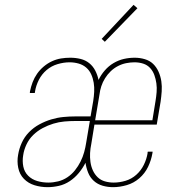

<svg xmlns="http://www.w3.org/2000/svg" viewBox="-20 -767 790 795"><path d="M177 8Q149 8 123 0Q97 -8 79 -26.5Q61 -45 55.5 -72Q50 -99 55 -126Q59 -151 70 -175.5Q81 -200 100 -219.5Q119 -239 143 -252Q167 -265 192 -272.5Q217 -280 242 -282.5Q267 -285 293 -285H355L366 -349Q369 -368 370 -387Q371 -406 368 -424.5Q365 -443 357.5 -459.5Q350 -476 336.5 -487.5Q323 -499 305 -504Q287 -509 268 -509Q244 -509 218.5 -501.5Q193 -494 173 -477Q153 -460 141 -436.5Q129 -413 125 -388Q125 -386 124.5 -384.5Q124 -383 124 -382H103Q104 -383 104 -385Q104 -387 104 -388Q108 -408 115 -426.5Q122 -445 133.5 -461.5Q145 -478 161 -491.5Q177 -505 195.5 -513.5Q214 -522 233 -525Q252 -528 271 -528Q293 -528 313.5 -523Q334 -518 349.5 -505.5Q365 -493 374.5 -474.5Q384 -456 388 -436Q398 -457 414 -475.5Q430 -494 450.5 -506Q471 -518 493 -523Q515 -528 538 -528Q559 -528 579.5 -522Q600 -516 614 -502.5Q628 -489 636.5 -470Q645 -451 648 -430.5Q651 -410 649.5 -388.5Q648 -367 645 -346L629 -251H371L358 -171Q354 -152 353 -133.5Q352 -115 354.5 -96.5Q357 -78 364.5 -61.5Q372 -45 384.5 -33Q397 -21 414.5 -16Q432 -11 451 -11Q475 -11 500 -18.5Q525 -26 544.5 -43.5Q564 -61 575.5 -84.5Q587 -108 591 -132Q591 -134 591 -135.5Q591 -137 592 -139H612Q612 -137 611.5 -135Q611 -133 611 -132Q606 -103 593 -76Q580 -49 557 -29Q534 -9 505 -0.5Q476 8 448 8Q426 8 405 2Q384 -4 368.5 -18Q353 -32 345 -52Q337 -72 334 -93Q323 -71 306.5 -51Q290 -31 269 -17Q248 -3 224 2.5Q200 8 177 8ZM611 -269 624 -349Q627 -367 628.5 -385.5Q630 -404 627.5 -422Q625 -440 619 -456.5Q613 -473 601.5 -485.5Q590 -498 573 -503.5Q556 -509 537 -509Q520 -509 502.5 -505.5Q485 -502 468.5 -493.5Q452 -485 438.5 -472Q425 -459 415 -443Q405 -427 399.5 -410Q394 -393 392 -376L374 -269ZM180 -11Q200 -11 220.5 -16Q241 -21 259 -33Q277 -45 290.5 -62Q304 -79 313.5 -98Q323 -117 328.5 -137Q334 -157 337 -177L352 -266H293Q270 -266 247 -264Q224 -262 201 -255Q178 -248 156.5 -236.5Q135 -225 117.5 -208Q100 -191 89.5 -168.5Q79 -146 76 -124Q72 -100 76.5 -77.5Q81 -55 96.5 -39.5Q112 -24 134 -17.5Q156 -11 180 -11ZM414 -594 401 -606 533 -747 549 -733Z"/></svg>

Font: Iosevka Etoile Thin Oblique
Style: Regular
Weight: 100
Italic angle: -9°
Designer: Belleve Invis
Foundry: Belleve Invis
Version: Version 15.5.2; ttfautohint (v1.8.4)